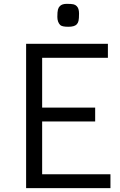

<svg xmlns="http://www.w3.org/2000/svg" viewBox="-20 -974 623 994"><path d="M115.2 -747.1H538.6V-674.8H198.2V-417H472.7V-345.2H198.2V-71.8H551.8V0H115.2ZM333.5 -835.4Q300.8 -835.4 291.5 -844.7Q276.9 -859.9 276.9 -886.5Q276.9 -913.1 280 -924.6Q283.2 -936 290 -942.4Q301.3 -954.1 325.4 -954.1Q349.6 -954.1 360.1 -951.7Q370.6 -949.2 377 -942.4Q389.2 -930.7 389.2 -904.1Q389.2 -877.4 386.5 -866Q383.8 -854.5 377 -847.7Q365.2 -835.4 333.5 -835.4Z"/></svg>

Font: Armata
Style: Regular
Weight: 400
Designer: Viktoriya Grabowska
Foundry: Viktoriya Grabowska
Version: Version 1.003